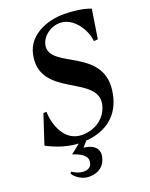

<svg xmlns="http://www.w3.org/2000/svg" viewBox="-194 -804 867 1109"><g transform="rotate(-20 239.0 -249.5)"><path d="M158 217C216 217 257 187 267 131C276 80 237 53 183 48L212 15C344 5 425 -67 448 -182C506 -459 152 -441 179 -584C190 -638 246 -676 300 -676C388 -676 447 -573 450 -510L475 -512L503 -690C466 -707 391 -716 342 -716C232 -716 117 -668 94 -559C40 -308 408 -321 370 -149C354 -78 291 -24 202 -24C95 -24 55 -139 53 -220L34 -219L-25 -40C7 -24 78 12 166 16L108 62C156 77 197 100 190 139C186 165 168 178 141 178C110 178 86 165 68 153L62 164C79 192 118 217 158 217Z"/></g></svg>

Font: RL Madena Oblique
Style: Regular
Weight: 400
Italic angle: -10°
Designer: I Kadek Wantara Putra
Foundry: Roughlines ID
Version: Version 1.000;Glyphs 3.1.2 (3151)